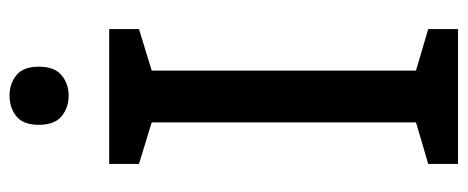

<svg xmlns="http://www.w3.org/2000/svg" viewBox="-302 -656 958 393"><g transform="rotate(-90 176.5 -459.0)"><path d="M314 0H38V-61L123 -86V-627L38 -653V-714H314V-653L229 -627V-86L314 -61ZM178 -918Q202 -918 219.5 -904Q237 -890 237 -858Q237 -826 219.5 -811.5Q202 -797 178 -797Q153 -797 135.5 -811.5Q118 -826 118 -858Q118 -890 135.5 -904Q153 -918 178 -918Z"/></g></svg>

Font: Noto Sans Tai Tham Medium
Style: Regular
Weight: 500
Designer: Monotype Design Team 2013. Revised by David WIlliams 2020
Foundry: Monotype Imaging Inc.
Version: Version 2.002; ttfautohint (v1.8.4.7-5d5b)